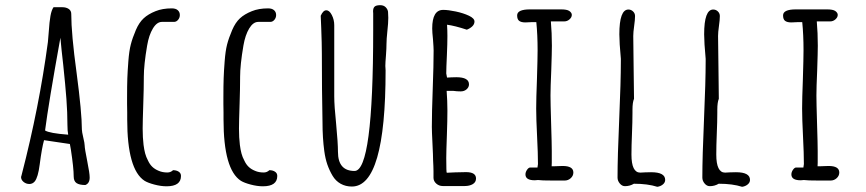

<svg xmlns="http://www.w3.org/2000/svg" viewBox="-20 -698 3310 734"><path d="M261.7 -23.9Q261.7 -5.4 272.7 2Q283.7 9.3 306.2 9.3Q322.8 2.9 322.8 -19V-20Q322.8 -35.6 313.5 -82Q303.7 -130.9 303.7 -141.6Q303.7 -149.9 298.3 -172.4Q293 -194.8 293 -203.1Q293 -267.1 272.9 -418.9Q252.4 -568.8 252.4 -645Q252.4 -657.2 242.7 -663.8Q232.9 -670.4 218.3 -670.4H184.6Q176.8 -659.2 172.9 -637Q168.9 -614.7 166.5 -577.6Q165 -558.6 163.1 -537.1Q129.9 -288.6 63 -30.3L62 -26.4Q60.5 -22.9 60.5 -21.5Q60.5 -10.3 70.3 -2.4Q80.1 5.4 92.3 5.4Q104.5 5.4 112.8 -4.4Q125.5 -20 131.8 -69.3Q140.1 -133.3 148.4 -162.1L247.1 -147.5L251 -126Q261.7 -55.7 261.7 -23.9ZM152.3 -199.2Q165.5 -302.2 210.9 -553.7Q214.8 -509.3 221.7 -450.2Q230 -371.6 233.9 -319.6Q237.8 -267.6 237.8 -220.2Q237.8 -197.8 240.7 -183.1Q168.9 -188.5 152.3 -199.2Z M574.7 -655.3Q546.4 -644 529.1 -627.9Q511.7 -611.8 499.5 -583.5Q486.3 -552.7 480 -527.8Q473.6 -502.9 470.7 -464.4Q467.8 -425.8 466.8 -398.9Q465.8 -372.1 465.8 -324.2V-300.3Q465.8 -281.7 466.3 -268.6V-241.7Q466.3 -49.8 532.7 -6.8Q545.4 1 570.3 7.6Q595.2 14.2 616.7 14.2Q671.9 14.2 671.9 -25.4Q671.9 -36.1 663.1 -41.7Q654.3 -47.4 641.6 -47.4Q632.3 -38.6 620.1 -38.6Q601.1 -38.6 586.9 -44.9Q572.3 -50.8 562.5 -60.1Q552.7 -69.3 545.9 -84Q538.6 -97.7 534.9 -111.6Q531.2 -125.5 528.8 -144Q525.4 -171.9 525.4 -206.1Q525.4 -231 527.8 -302.7Q529.8 -359.4 529.8 -398.9V-403.8Q529.8 -449.7 542.5 -523.9Q549.3 -564 564.5 -589.1Q579.6 -614.3 599.1 -614.3H646Q654.8 -614.7 661.1 -622.6Q667.5 -630.4 667.5 -640.6Q667.5 -651.9 659.7 -658.9Q651.9 -666 636.7 -666Q601.1 -666 574.7 -655.3Z M942.9 -655.3Q914.6 -644 897.2 -627.9Q879.9 -611.8 867.7 -583.5Q854.5 -552.7 848.1 -527.8Q841.8 -502.9 838.9 -464.4Q835.9 -425.8 835 -398.9Q834 -372.1 834 -324.2V-300.3Q834 -281.7 834.5 -268.6V-241.7Q834.5 -49.8 900.9 -6.8Q913.6 1 938.5 7.6Q963.4 14.2 984.9 14.2Q1040 14.2 1040 -25.4Q1040 -36.1 1031.2 -41.7Q1022.5 -47.4 1009.8 -47.4Q1000.5 -38.6 988.3 -38.6Q969.2 -38.6 955.1 -44.9Q940.4 -50.8 930.7 -60.1Q920.9 -69.3 914.1 -84Q906.7 -97.7 903.1 -111.6Q899.4 -125.5 897 -144Q893.6 -171.9 893.6 -206.1Q893.6 -231 896 -302.7Q897.9 -359.4 897.9 -398.9V-403.8Q897.9 -449.7 910.6 -523.9Q917.5 -564 932.6 -589.1Q947.8 -614.3 967.3 -614.3H1014.2Q1022.9 -614.7 1029.3 -622.6Q1035.6 -630.4 1035.6 -640.6Q1035.6 -651.9 1027.8 -658.9Q1020 -666 1004.9 -666Q969.2 -666 942.9 -655.3Z M1454.1 -428.7Q1454.1 -433.6 1453.6 -437.5Q1453.1 -440.9 1453.1 -445.8Q1453.1 -457 1455.6 -487.8Q1457.5 -512.7 1457.5 -529.3Q1457.5 -547.9 1460.9 -579.1Q1464.4 -610.4 1464.4 -629.9Q1464.4 -641.6 1463.4 -653.3Q1461.9 -663.1 1454.1 -670.7Q1446.3 -678.2 1433.6 -678.2Q1418 -678.2 1412.1 -672.6Q1406.2 -667 1406.2 -654.8Q1406.2 -650.4 1406.7 -647V-638.2V-582Q1406.7 -44.4 1335.4 -44.4Q1272 -44.4 1272 -117.7Q1272 -150.9 1265.1 -223.6Q1257.8 -293.9 1257.8 -329.6V-601.6Q1257.8 -622.6 1248.5 -640.6Q1239.3 -658.7 1227.5 -658.7Q1215.3 -658.7 1206.1 -637.7L1208 -591.8Q1210.4 -529.3 1210.4 -494.6Q1210.4 -350.6 1212.9 -231Q1212.9 -170.9 1219.7 -120.6Q1223.6 -91.8 1231.4 -69.1Q1239.3 -46.4 1251.5 -25.9Q1263.2 -6.3 1282.2 4.4Q1301.3 15.1 1325.2 15.1Q1454.1 15.1 1454.1 -428.7Z M1674.3 -660.2Q1632.3 -660.2 1632.3 -589.4Q1632.3 -575.2 1635.3 -547.4Q1637.7 -515.6 1637.7 -504.9Q1637.7 -449.7 1634.3 -358.9Q1630.9 -268.1 1630.9 -212.9Q1630.9 -196.3 1633.3 -148.9Q1635.7 -101.1 1635.7 -85L1636.7 -64Q1637.2 -54.7 1637.2 -43.9V-17.6Q1637.7 -4.9 1648.2 4.2Q1658.7 13.2 1672.4 13.2H1756.8Q1774.9 13.2 1787.4 5.9Q1799.8 -1.5 1799.8 -15.6Q1799.8 -40 1761.7 -40L1720.7 -39.1L1688 -37.6Q1686 -37.6 1686 -93.8Q1686 -117.2 1688.5 -184.6Q1690.4 -238.8 1690.4 -274.9Q1690.4 -312.5 1687.5 -350.6H1712.9Q1726.6 -348.6 1741.2 -348.6Q1754.9 -348.6 1763.9 -356.7Q1772.9 -364.7 1772.9 -375.5Q1772.9 -402.8 1724.6 -402.8Q1713.4 -402.8 1705.1 -402.3L1689 -401.4L1686 -417Q1686 -436 1688.5 -488.8Q1690.4 -531.2 1690.4 -560.5Q1690.4 -582.5 1689 -603.5Q1718.8 -599.6 1764.6 -584.5Q1777.3 -589.4 1785.6 -597.4Q1793.9 -605.5 1793.9 -615.7Q1793.9 -627.9 1772.7 -637.9Q1751.5 -647.9 1722.4 -654.1Q1693.4 -660.2 1674.3 -660.2Z M2086.9 -226.1Q2084.5 -305.2 2084.5 -332.5Q2084.5 -364.7 2087.4 -428.2Q2089.8 -499 2089.8 -523.4Q2089.8 -572.3 2085.9 -616.2H2137.2Q2148.4 -616.2 2157.2 -624Q2166 -631.8 2166 -641.1Q2166 -649.4 2156.2 -656.2Q2147 -662.1 2125.5 -662.1H2006.3Q1957 -662.1 1957 -639.2Q1957 -624 1964.8 -618.2Q1972.7 -612.3 1988.3 -612.3Q1994.6 -612.3 2000 -612.8Q2005.4 -613.3 2011.2 -613.3H2030.3Q2035.2 -564.9 2035.2 -505.9Q2035.2 -476.6 2032.7 -394.5Q2029.8 -320.8 2029.8 -283.2Q2029.8 -243.7 2033.2 -177.2Q2036.6 -110.8 2036.6 -70.8L2035.6 -64L2034.7 -57.6H2006.3Q2000.5 -57.1 1994.6 -48.6Q1988.8 -40 1988.8 -31.2Q1988.8 -8.8 2024.4 -8.8L2036.6 -9.8Q2047.9 -7.8 2094.7 -7.8H2138.7Q2151.9 -7.8 2161.9 -16.8Q2171.9 -25.9 2171.9 -38.6Q2171.9 -63.5 2130.9 -63.5Q2121.6 -63.5 2115.2 -63Q2108.9 -62.5 2102.1 -62.5H2088.9Q2088.9 -69.8 2089.4 -76.2V-90.3V-120.1Q2089.4 -147 2086.9 -226.1Z M2403.8 -320.3Q2403.8 -360.8 2402.3 -440.4Q2400.9 -520.5 2400.9 -560.5Q2400.9 -574.7 2404.3 -598.6Q2407.7 -622.6 2407.7 -636.7Q2407.7 -647 2400.1 -654.3Q2392.6 -661.6 2382.3 -661.6Q2347.7 -661.6 2347.7 -566.9Q2347.7 -535.6 2353.5 -473.1V-465.8Q2353.5 -385.7 2347.2 -242.7Q2340.8 -98.6 2340.8 -19Q2340.8 -6.8 2349.4 3.4Q2357.9 13.7 2369.1 13.7Q2387.7 13.7 2403.3 4.4Q2456.1 4.4 2492.7 16.1Q2504.9 14.6 2513.9 7.3Q2522.9 0 2522.9 -10.3Q2522.9 -39.6 2469.2 -39.6Q2455.6 -39.6 2446.3 -39.1L2427.7 -38.1Q2394 -38.1 2394 -106.9Q2394 -140.6 2396 -187Q2397.9 -233.4 2397.9 -266.1V-278.3Q2397.9 -306.6 2403.8 -320.3Z M2728 -320.3Q2728 -360.8 2726.6 -440.4Q2725.1 -520.5 2725.1 -560.5Q2725.1 -574.7 2728.5 -598.6Q2731.9 -622.6 2731.9 -636.7Q2731.9 -647 2724.4 -654.3Q2716.8 -661.6 2706.5 -661.6Q2671.9 -661.6 2671.9 -566.9Q2671.9 -535.6 2677.7 -473.1V-465.8Q2677.7 -385.7 2671.4 -242.7Q2665 -98.6 2665 -19Q2665 -6.8 2673.6 3.4Q2682.1 13.7 2693.4 13.7Q2711.9 13.7 2727.5 4.4Q2780.3 4.4 2816.9 16.1Q2829.1 14.6 2838.1 7.3Q2847.2 0 2847.2 -10.3Q2847.2 -39.6 2793.5 -39.6Q2779.8 -39.6 2770.5 -39.1L2752 -38.1Q2718.3 -38.1 2718.3 -106.9Q2718.3 -140.6 2720.2 -187Q2722.2 -233.4 2722.2 -266.1V-278.3Q2722.2 -306.6 2728 -320.3Z M3103.5 -226.1Q3101.1 -305.2 3101.1 -332.5Q3101.1 -364.7 3104 -428.2Q3106.4 -499 3106.4 -523.4Q3106.4 -572.3 3102.5 -616.2H3153.8Q3165 -616.2 3173.8 -624Q3182.6 -631.8 3182.6 -641.1Q3182.6 -649.4 3172.9 -656.2Q3163.6 -662.1 3142.1 -662.1H3022.9Q2973.6 -662.1 2973.6 -639.2Q2973.6 -624 2981.4 -618.2Q2989.3 -612.3 3004.9 -612.3Q3011.2 -612.3 3016.6 -612.8Q3022 -613.3 3027.8 -613.3H3046.9Q3051.8 -564.9 3051.8 -505.9Q3051.8 -476.6 3049.3 -394.5Q3046.4 -320.8 3046.4 -283.2Q3046.4 -243.7 3049.8 -177.2Q3053.2 -110.8 3053.2 -70.8L3052.2 -64L3051.3 -57.6H3022.9Q3017.1 -57.1 3011.2 -48.6Q3005.4 -40 3005.4 -31.2Q3005.4 -8.8 3041 -8.8L3053.2 -9.8Q3064.5 -7.8 3111.3 -7.8H3155.3Q3168.5 -7.8 3178.5 -16.8Q3188.5 -25.9 3188.5 -38.6Q3188.5 -63.5 3147.5 -63.5Q3138.2 -63.5 3131.8 -63Q3125.5 -62.5 3118.7 -62.5H3105.5Q3105.5 -69.8 3106 -76.2V-90.3V-120.1Q3106 -147 3103.5 -226.1Z"/></svg>

Font: Amatica SC
Style: Bold
Weight: 400
Designer: Vernon Adams, Ben Nathan
Foundry: newtypography
Version: Version 2.000